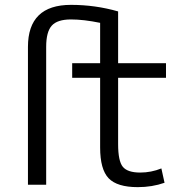

<svg xmlns="http://www.w3.org/2000/svg" viewBox="-20 -760 778 790"><path d="M466 -440V-167Q466 -97 485.5 -73.5Q505 -50 557 -50Q602 -50 644 -67L657 -8Q606 10 547 10Q462 10 427 -26.5Q392 -63 392 -153V-440H277V-500H392V-666Q324 -680 272 -680Q216 -680 193 -654.5Q170 -629 170 -567V0H95V-567Q95 -740 272 -740Q372 -740 466 -713V-500H663V-440Z"/></svg>

Font: M PLUS 1p
Style: Regular
Weight: 400
Version: Version 1.062